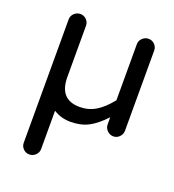

<svg xmlns="http://www.w3.org/2000/svg" viewBox="-133 -608 857 943"><g transform="rotate(20 295.0 -137.0)"><path d="M81.1 185.5V-459Q81.1 -477.5 94.7 -490.7Q108.4 -503.9 127 -503.9Q145.5 -503.9 158.7 -490.7Q171.9 -477.5 171.9 -459V-191.4Q171.9 -73.2 278.3 -73.2Q324.2 -73.2 361.8 -95.7Q399.4 -118.2 437.5 -166V-459Q437.5 -477.5 451.2 -490.7Q464.8 -503.9 483.4 -503.9Q502 -503.9 515.1 -490.7Q528.3 -477.5 528.3 -459V-40Q528.3 -21.5 515.1 -7.8Q502 5.9 483.4 5.9Q464.8 5.9 451.2 -7.8Q437.5 -21.5 437.5 -40V-77.1Q394.5 -31.2 355 -10.3Q315.4 10.7 261.7 10.7Q210.9 10.7 171.9 -14.6V185.5Q171.9 204.1 158.2 217.3Q144.5 230.5 126 230.5Q107.4 230.5 94.2 217.3Q81.1 204.1 81.1 185.5Z"/></g></svg>

Font: jf-openhuninn-2.0
Style: Regular
Weight: 400
Designer: [Kosugi Maru]
Designed by MOTOYA      

[Varela Round]
Joe Prince (Latin component); Avraham Cornfeld (Hebrew component)
Foundry: justfont CO.,LTD.
Version: 2.0